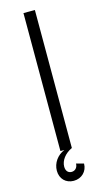

<svg xmlns="http://www.w3.org/2000/svg" viewBox="-131 -742 509 941"><g transform="rotate(-15 123.0 -271.0)"><path d="M94 0H114C77 15 52 50 52 89C52 130 80 158 120 158C160 158 190 129 190 89L152 79C152 99 139 113 121 113C103 113 92 100 92 79C92 48 115 17 152 0V-700H94Z"/></g></svg>

Font: Uncut Sans Light
Style: Regular
Weight: 300
Designer: Kasper Nordkvist
Foundry: UNCUT.wtf
Version: Version 1.304;Glyphs 3.2 (3246)